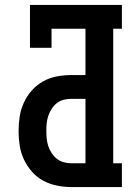

<svg xmlns="http://www.w3.org/2000/svg" viewBox="-20 -755 540 775"><path d="M267 0Q238 0 209 -6Q180 -12 154 -26Q128 -40 108.5 -62.5Q89 -85 76.5 -111.5Q64 -138 59.5 -167.5Q55 -197 55 -226Q55 -255 59.5 -284.5Q64 -314 76.5 -341Q89 -368 108.5 -390Q128 -412 154 -426.5Q180 -441 209 -446.5Q238 -452 267 -452H325V-639H188V-562H101V-735H472V-639H437V-96H472V0ZM267 -96H325V-356H267Q251 -356 236 -352Q221 -348 209 -338.5Q197 -329 188.5 -315.5Q180 -302 175 -287.5Q170 -273 168.5 -257.5Q167 -242 167 -226Q167 -211 168.5 -195.5Q170 -180 175 -165Q180 -150 188.5 -137Q197 -124 209 -114.5Q221 -105 236 -100.5Q251 -96 267 -96Z"/></svg>

Font: Iosevka Gothic
Style: Bold
Weight: 700
Monospace: yes
Designer: Belleve Invis
Foundry: Belleve Invis
Version: Version 15.5.1; ttfautohint (v1.8.4)